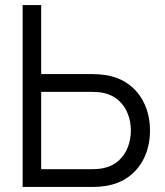

<svg xmlns="http://www.w3.org/2000/svg" viewBox="-20 -740 654 760"><path d="M69.7 0V-720H143V-446.7H347.7Q373.8 -446.7 398.3 -442.7Q453.2 -434.2 492.7 -403.6Q532.2 -373 552.9 -326.5Q573.7 -280 573.7 -223.3Q573.7 -166.7 553 -120.2Q532.3 -73.7 492.8 -43.1Q453.3 -12.5 398.3 -4Q373.8 0 347.7 0ZM345.7 -70.3Q370.2 -70.3 390.3 -74.7Q425.8 -82.3 450 -104.4Q474.2 -126.5 486.1 -157.6Q498 -188.7 498 -223.3Q498 -258 486.1 -289.1Q474.2 -320.2 450 -342.2Q425.8 -364.3 390.3 -372Q370.2 -376.3 345.7 -376.3H143V-70.3Z"/></svg>

Font: Hauora
Style: Regular
Weight: 400
Designer: Wayne Shih
Foundry: WCYS
Version: Version 1.001